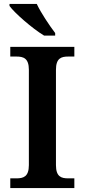

<svg xmlns="http://www.w3.org/2000/svg" viewBox="-20 -951 428 971"><path d="M203 -771H259V-784C230 -822 187 -886 166 -931H28V-921C53 -886 143 -807 203 -771ZM32 0H356V-49H325C290 -49 263 -57 263 -116V-598C263 -657 290 -665 325 -665H356V-714H32V-665H63C98 -665 126 -657 126 -598V-116C126 -57 98 -49 63 -49H32Z"/></svg>

Font: Noto Serif Tamil SemiBold
Style: Italic
Weight: 600
Italic angle: -12°
Designer: Indian Type Foundry, Tom Grace, and the Monotype Design Team
Foundry: Monotype Imaging Inc.
Version: Version 2.003